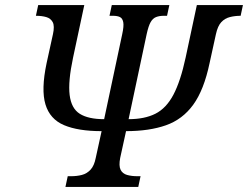

<svg xmlns="http://www.w3.org/2000/svg" viewBox="-20 -734 974 754"><path d="M237 0 246 -42H259Q282 -42 301.5 -47Q321 -52 335.5 -67.5Q350 -83 356 -114L379 -219Q287 -219 231.5 -242.5Q176 -266 158.5 -324Q141 -382 163 -486L188 -600Q195 -632 187 -647Q179 -662 161.5 -667Q144 -672 121 -672L130 -714H311L267 -508Q247 -414 253.5 -361Q260 -308 293.5 -287Q327 -266 389 -266L460 -600Q467 -632 464 -647Q461 -662 451 -667Q441 -672 423 -672H410L419 -714H645L636 -672H623Q606 -672 593 -667Q580 -662 571.5 -647Q563 -632 556 -600L485 -266Q548 -266 590.5 -287.5Q633 -309 661 -362Q689 -415 709 -508L753 -714H934L925 -672Q903 -672 883 -667Q863 -662 849 -647Q835 -632 828 -600L803 -486Q781 -381 739 -323Q697 -265 631.5 -242Q566 -219 475 -219L452 -114Q446 -83 453.5 -67.5Q461 -52 479 -47Q497 -42 519 -42H532L523 0Z"/></svg>

Font: Noto Serif
Style: Italic
Weight: 400
Italic angle: -12°
Designer: Monotype Design Team
Foundry: Monotype Imaging Inc.
Version: Version 2.013